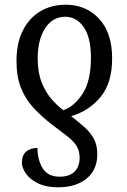

<svg xmlns="http://www.w3.org/2000/svg" viewBox="-20 -566 538 815"><path d="M259 -546Q345 -546 400.5 -486.5Q456 -427 456 -318Q456 -214 407 -154.5Q358 -95 282 -73Q311 -50 336.5 -28Q362 -6 377.5 21.5Q393 49 393 89Q393 155 347.5 192Q302 229 227 229Q176 229 142 212.5Q108 196 90.5 171.5Q73 147 73 124Q73 93 91 77.5Q109 62 139 62Q139 112 161 148Q183 184 233 184Q275 184 296.5 162.5Q318 141 318 104Q318 76 306.5 56Q295 36 269.5 15.5Q244 -5 202 -36Q157 -71 122.5 -108Q88 -145 69 -193Q50 -241 50 -306Q50 -384 77.5 -437.5Q105 -491 152 -518.5Q199 -546 259 -546ZM258 -495Q203 -495 171.5 -446Q140 -397 140 -319Q140 -260 156 -218.5Q172 -177 196.5 -148Q221 -119 249 -98Q295 -114 330.5 -168Q366 -222 366 -321Q366 -406 336 -450Q306 -494 258 -495Z"/></svg>

Font: Noto Serif Condensed
Style: Regular
Weight: 400
Width: 3
Designer: Monotype Design Team
Foundry: Monotype Imaging Inc.
Version: Version 2.013; ttfautohint (v1.8.4.7-5d5b)